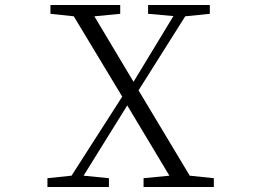

<svg xmlns="http://www.w3.org/2000/svg" viewBox="-20 -745 1040 765"><path d="M181 -690 274 -680 467 -360 265 -45 169 -35V0H414V-35L313 -45L487 -325L655 -45L552 -35V0H832V-35L736 -45L532 -385L718 -680L816 -690V-725H570V-690L671 -681L512 -419L356 -680L459 -690V-725H181Z"/></svg>

Font: Kiri Minchoo Light
Style: Regular
Weight: 300
Designer: Ryoko NISHIZUKA 西塚涼子 (kana & ideographs); Frank Grießhammer (Latin, Greek & Cyrillic);
akenotsuki.com/eyeben/fonts/ (U+
Foundry: Adobe
akenotsuki.com/eyeben/fonts/
Version: Version 4.002;hotconv 1.0.119;makeotfexe 2.5.65604